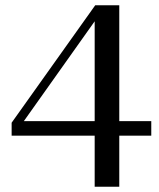

<svg xmlns="http://www.w3.org/2000/svg" viewBox="-20 -629 600 726"><path d="M24 -116V-165L340 -609H383L376 -602L51 -144L53 -171H552V-116ZM431 77H338V-578L360 -609H431Z"/></svg>

Font: Roboto Serif 144pt
Style: Regular
Weight: 400
Version: Version 1.008